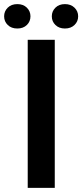

<svg xmlns="http://www.w3.org/2000/svg" viewBox="-55 -902 395 922"><path d="M208 0H78.1V-710.9H208ZM256.8 -765.1Q228.5 -765.1 211.2 -782Q193.8 -798.8 193.8 -823.7Q193.8 -848.1 211.2 -865.2Q228.5 -882.3 256.8 -882.3Q285.2 -882.3 302.7 -865.2Q320.3 -848.1 320.3 -823.7Q320.3 -798.8 302.7 -782Q285.2 -765.1 256.8 -765.1ZM28.3 -765.1Q-0.5 -765.1 -17.8 -782Q-35.2 -798.8 -35.2 -823.7Q-35.2 -848.1 -17.8 -865.2Q-0.5 -882.3 28.3 -882.3Q56.6 -882.3 74 -865.2Q91.3 -848.1 91.3 -823.7Q91.3 -798.8 74 -782Q56.6 -765.1 28.3 -765.1Z"/></svg>

Font: Heebo SemiBold
Style: Regular
Weight: 600
Designer: Oded Ezer
Foundry: Ezer Type House
Version: Version 3.100